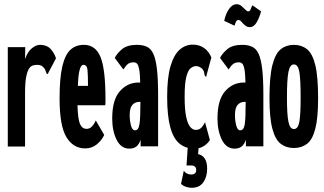

<svg xmlns="http://www.w3.org/2000/svg" viewBox="-20 -695 1540 912"><path d="M17 -471H100L99 -414Q110 -448 131 -465.5Q152 -483 173 -482Q203 -481 220 -463Q237 -445 246 -418L211 -352L207 -343L201 -346Q198 -354 195 -362.5Q192 -371 179 -382Q169 -387 158 -387Q148 -387 137.5 -384.5Q127 -382 118.5 -370Q110 -358 104.5 -330.5Q99 -303 99 -252V1H17Z M385 10Q328 10 295.5 -43.5Q263 -97 263 -227Q263 -324 276 -379.5Q289 -435 314.5 -458.5Q340 -482 378 -482Q434 -482 457.5 -424Q481 -366 481 -226Q481 -216 481 -209.5Q481 -203 480 -195H348Q350 -128 360 -106Q370 -84 389 -83Q405 -82 416.5 -94Q428 -106 435 -123L475 -54Q463 -28 439.5 -9Q416 10 385 10ZM350 -287H398Q398 -340 395.5 -363.5Q393 -387 376 -387Q353 -387 350 -287Z M594 11Q555 11 534 -31Q513 -73 513 -132Q513 -221 549.5 -262Q586 -303 638 -303Q642 -303 646 -303Q645 -346 641 -366.5Q637 -387 630.5 -393Q624 -399 614 -399Q598 -399 587.5 -391Q577 -383 566 -365L525 -420Q537 -443 561 -462.5Q585 -482 631 -482Q658 -482 677.5 -473Q697 -464 708.5 -439Q720 -414 725.5 -366.5Q731 -319 731 -243V0H648V-31Q640 -8 627 1.5Q614 11 594 11ZM596 -148Q596 -123 602 -99.5Q608 -76 621 -76Q638 -76 642.5 -104.5Q647 -133 647 -211Q643 -211 641 -211Q621 -211 608.5 -196.5Q596 -182 596 -148Z M904 11Q862 11 833 -12.5Q804 -36 789 -90Q774 -144 774 -235Q774 -327 790 -381Q806 -435 833.5 -459Q861 -483 895 -483Q927 -483 949.5 -467Q972 -451 984 -422L962 -341L960 -331L954 -333Q951 -340 950 -349Q949 -358 941 -368Q926 -381 912 -381Q898 -381 885.5 -371Q873 -361 865 -330Q857 -299 857 -235Q857 -174 864.5 -139.5Q872 -105 884 -91.5Q896 -78 909 -78Q926 -78 936 -88Q946 -98 954 -114L977 -30Q966 -12 947 -0.5Q928 11 904 11ZM890 197Q877 197 862.5 192Q848 187 840 178L853 116Q866 134 889 134Q899 134 905.5 129Q912 124 912 113Q912 91 888 91H866L872 0H924L921 37Q941 41 952.5 58Q964 75 964 107Q964 144 946 170.5Q928 197 890 197Z M1094 11Q1055 11 1034 -31Q1013 -73 1013 -132Q1013 -221 1049.5 -262Q1086 -303 1138 -303Q1142 -303 1146 -303Q1145 -346 1141 -366.5Q1137 -387 1130.5 -393Q1124 -399 1114 -399Q1098 -399 1087.5 -391Q1077 -383 1066 -365L1025 -420Q1037 -443 1061 -462.5Q1085 -482 1131 -482Q1158 -482 1177.5 -473Q1197 -464 1208.5 -439Q1220 -414 1225.5 -366.5Q1231 -319 1231 -243V0H1148V-31Q1140 -8 1127 1.5Q1114 11 1094 11ZM1096 -148Q1096 -123 1102 -99.5Q1108 -76 1121 -76Q1138 -76 1142.5 -104.5Q1147 -133 1147 -211Q1143 -211 1141 -211Q1121 -211 1108.5 -196.5Q1096 -182 1096 -148ZM1179 -670 1220 -641Q1213 -613 1199.5 -589.5Q1186 -566 1167 -566Q1154 -566 1144 -574.5Q1134 -583 1127 -591.5Q1120 -600 1113 -600Q1105 -600 1101.5 -593Q1098 -586 1094 -573L1045 -596Q1052 -630 1068 -652.5Q1084 -675 1103 -675Q1117 -675 1127 -666.5Q1137 -658 1145 -649.5Q1153 -641 1159 -641Q1167 -641 1171 -652Q1175 -663 1179 -670Z M1376 8Q1340 8 1314 -11.5Q1288 -31 1274 -82.5Q1260 -134 1260 -229Q1260 -332 1274 -386.5Q1288 -441 1314 -461.5Q1340 -482 1376 -482Q1412 -482 1438 -461.5Q1464 -441 1477.5 -386.5Q1491 -332 1491 -229Q1491 -134 1477.5 -82.5Q1464 -31 1438 -11.5Q1412 8 1376 8ZM1376 -82Q1396 -82 1402 -117Q1408 -152 1408 -231Q1408 -317 1402 -353Q1396 -389 1376 -389Q1357 -389 1350 -353Q1343 -317 1343 -231Q1343 -152 1350 -117Q1357 -82 1376 -82Z"/></svg>

Font: Inconsolata UltraCondensed Black
Style: Regular
Weight: 900
Width: 1
Monospace: yes
Designer: Raph Levien, Cyreal, Brenton Simpson
Foundry: Raph Levien, Cyreal, Google
Version: Version 3.001; ttfautohint (v1.8.2.53-6de2)